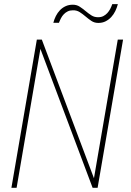

<svg xmlns="http://www.w3.org/2000/svg" viewBox="-20 -901 627 921"><path d="M545.4 -881.3Q541 -864.3 533.2 -848.1Q525.4 -832 513.7 -819.3Q502 -806.6 486.6 -798.8Q471.2 -791 451.7 -791Q432.6 -791 418.2 -800.8Q403.8 -810.5 390.4 -822Q377 -833.5 362.5 -842.8Q348.1 -852.1 329.6 -851.6Q315.4 -851.6 304.9 -846.4Q294.4 -841.3 286.4 -833Q278.3 -824.7 272.7 -814Q267.1 -803.2 262.7 -791.5H235.8Q240.2 -808.6 248 -824.2Q255.9 -839.8 267.6 -852.1Q279.3 -864.3 294.7 -871.3Q310.1 -878.4 329.1 -878.4Q348.1 -878.4 362.5 -868.9Q377 -859.4 390.6 -847.9Q404.3 -836.4 418.7 -827.1Q433.1 -817.9 451.7 -818.4Q465.3 -818.4 476.1 -824Q486.8 -829.6 494.9 -838.4Q502.9 -847.2 508.8 -858.4Q514.6 -869.6 518.6 -881.3ZM448.2 0H424.3L173.8 -666.5L59.6 0H34.7L156.7 -710.9H180.7L430.7 -45.9L544.9 -710.9H570.3Z"/></svg>

Font: TypoPRO Roboto Mono
Style: Italic
Weight: 250
Designer: Google
Version: Version 2.000986; 2015; ttfautohint (v1.3)